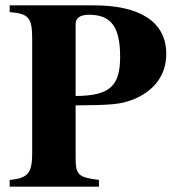

<svg xmlns="http://www.w3.org/2000/svg" viewBox="-20 -696 651 716"><path d="M16 -676V-651C86 -645 100 -631 100 -553V-126C100 -75 94 -47 61 -34C50 -29 35 -27 16 -25V0H349V-25C270 -35 262 -44 262 -111V-303C394 -304 428 -307 471 -323C554 -354 600 -415 600 -495C600 -617 498 -676 331 -676ZM262 -606C262 -629 279 -641 312 -641C395 -641 428 -595 428 -484C428 -373 387 -339 262 -338Z"/></svg>

Font: XITS Math
Style: Bold
Weight: 700
Designer: MicroPress Inc., with final additions and corrections provided by Coen Hoffman, Elsevier (retired)
Version: Version 1.105